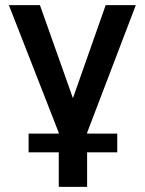

<svg xmlns="http://www.w3.org/2000/svg" viewBox="-20 -515 562 745"><path d="M208 210V0L14.5 -495H135L263 -134L390 -495H507L318 0V210ZM91 76V3.5H435V76Z"/></svg>

Font: Geologica
Style: Regular
Weight: 400
Designer: Sindre Bremnes, Frode Helland
Foundry: Monokrom Skriftforlag AS
Version: Version 1.010; ttfautohint (v1.8.4.7-5d5b);gftools[0.9.28]